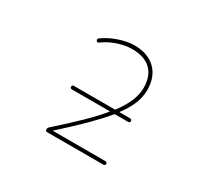

<svg xmlns="http://www.w3.org/2000/svg" viewBox="-145 -991 1291 1195"><g transform="rotate(30 500.0 -393.0)"><path d="M305.7 -22.5Q301.8 -22.5 298.3 -25.9Q294.9 -29.3 294.9 -34.2Q294.9 -45.9 302.7 -53.7Q501 -229.5 575.2 -321.3L579.1 -326.2Q582 -330.1 578.1 -330.1H307.6Q301.8 -330.1 298.3 -333.5Q294.9 -336.9 294.9 -342.3Q294.9 -347.7 298.3 -351.6Q301.8 -355.5 307.6 -355.5H599.6Q603.5 -355.5 606.4 -358.4Q690.4 -468.8 690.4 -560.5Q690.4 -645.5 643.6 -690.4Q596.7 -735.4 509.8 -735.4Q459 -735.4 401.4 -715.8Q351.6 -698.2 308.6 -667Q297.9 -659.2 291 -669.9Q288.1 -674.8 288.1 -678.7Q288.1 -683.6 293.9 -688.5Q339.8 -721.7 393.6 -740.2Q456.1 -762.7 509.8 -762.7Q606.4 -762.7 661.6 -709Q716.8 -655.3 716.8 -560.5Q716.8 -464.8 639.6 -363.3L636.7 -358.4Q633.8 -355.5 637.7 -355.5H711.9Q717.8 -355.5 721.7 -351.6Q725.6 -347.7 725.6 -342.3Q725.6 -336.9 721.7 -333.5Q717.8 -330.1 711.9 -330.1H619.1Q614.3 -330.1 612.3 -326.2Q527.3 -222.7 341.8 -55.7L335 -50.8Q334 -49.8 334.5 -48.8Q335 -47.9 335.9 -47.9H712.9Q717.8 -47.9 721.7 -43.9Q725.6 -40 725.6 -35.2Q725.6 -30.3 721.7 -26.4Q717.8 -22.5 712.9 -22.5Z"/></g></svg>

Font: Rounded-X Mgen+ 1mn thin
Style: Regular
Weight: 100
Designer: [Source Han Sans]
Ryoko NISHIZUKA  (kana & ideographs); Paul D. Hunt (Latin, Greek & Cyrillic); Wenlong ZHANG  (bopomofo
Version: Version 1.059.20150602